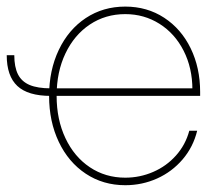

<svg xmlns="http://www.w3.org/2000/svg" viewBox="-20 -543 645 571"><path d="M130.9 -257.8Q63 -257.8 31.5 -287.4Q0 -316.9 0 -378.9H22.5Q22.5 -343.8 33.4 -322Q44.4 -300.3 68.1 -290.3Q91.8 -280.3 130.9 -280.3ZM126 -257.8Q126 -334 154.8 -394.5Q183.6 -455.1 235.1 -489.3Q286.6 -523.4 352.5 -523.4Q417.5 -523.4 468.3 -490.2Q519 -457 547.1 -399.2Q575.2 -341.3 575.2 -269.5V-257.8H137.7V-280.3H560.5L552.2 -276.4Q552.2 -340.8 526.1 -392.1Q500 -443.4 454.3 -472.2Q408.7 -501 352.5 -501Q293.5 -501 247.1 -470Q200.7 -439 174.6 -384Q148.4 -329.1 148.4 -258.8V-257.8Q148.4 -187.5 174.6 -132.1Q200.7 -76.7 247.1 -45.7Q293.5 -14.6 352.5 -14.6Q396 -14.6 435.5 -31.7Q475.1 -48.8 503.4 -80.6Q531.7 -112.3 543 -154.3H566.4Q554.7 -106 523.2 -69.1Q491.7 -32.2 447.3 -12.2Q402.8 7.8 352.5 7.8Q286.6 7.8 235.1 -26.4Q183.6 -60.5 154.8 -121.1Q126 -181.6 126 -257.8Z"/></svg>

Font: Intratopia Thin
Style: Regular
Weight: 100
Designer: Rasmus Andersson
Foundry: rsms
Version: Version 3.000;Glyphs 3.2.3 (3260)